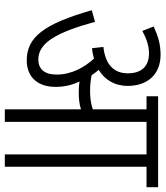

<svg xmlns="http://www.w3.org/2000/svg" viewBox="34 -706 672 779"><g transform="rotate(90 369.5 -316.0)"><path d="M332 -206C332 -242 324 -275 310 -303C324 -301 340 -300 355 -300C378 -300 401 -302 423 -309V0H474V-575H606V0H656V-575H739V-622H370V-575H423V-357C399 -349 377 -346 348 -346C326 -346 306 -348 285 -352C278 -362 270 -373 263 -381C302 -405 328 -444 328 -499C328 -580 280 -632 202 -632C159 -632 126 -622 87 -604L105 -558C136 -575 166 -585 196 -585C250 -585 277 -553 277 -499C277 -444 243 -408 170 -400L175 -354C190 -355 204 -358 217 -362C253 -323 282 -271 282 -210C282 -159 258 -136 221 -136C153 -136 111 -210 68 -366L21 -353C77 -157 131 -89 225 -89C286 -89 332 -127 332 -206Z"/></g></svg>

Font: Noto Sans Devanagari UI ExtraCondensed Light
Style: Regular
Weight: 300
Width: 2
Designer: Jelle Bosma - Monotype Design Team
Foundry: Monotype Imaging Inc.
Version: Version 2.004